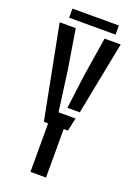

<svg xmlns="http://www.w3.org/2000/svg" viewBox="-167 -956 715 1020"><g transform="rotate(20 191.0 -446.0)"><path d="M144.5 0V-274.5H120.5L18.5 -800H109.5L145.5 -578.5L176.5 -348.5H272.5L256.5 -274.5H232.5V0ZM212.5 -387 237 -578.5 272.5 -800H363.5L282.5 -387ZM57.5 -891.5H320V-840H57.5Z"/></g></svg>

Font: Big Shoulders Stencil Text Thin Medium
Style: Regular
Weight: 500
Version: Version 2.001